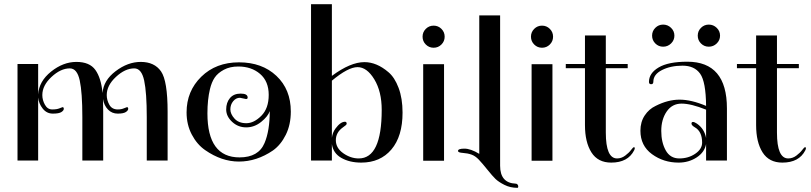

<svg xmlns="http://www.w3.org/2000/svg" viewBox="-20 -770 3890 921"><path d="M280 -256Q286 -256 286 -248Q286 -240 274.5 -232.5Q263 -225 233.5 -225Q204 -225 185 -249Q166 -273 163 -302V0H64V-463H163V-317Q167 -380 225 -426.5Q283 -473 346.5 -473Q410 -473 437.5 -434.5Q465 -396 472 -324Q476 -384 534.5 -428.5Q593 -473 655 -473Q721 -473 752.5 -427.5Q784 -382 784 -234V0H684V-208Q684 -326 671.5 -384Q659 -442 624 -442Q580 -442 536 -401Q492 -360 492 -314Q492 -290 504.5 -267.5Q517 -245 545 -245Q562 -245 574.5 -250.5Q587 -256 589 -256Q595 -256 595 -248Q595 -240 583.5 -232.5Q572 -225 544.5 -225Q517 -225 498 -244.5Q479 -264 474 -295Q475 -276 475 -234V0H375V-208Q375 -326 362.5 -384Q350 -442 315 -442Q271 -442 227 -401Q183 -360 183 -314Q183 -290 195.5 -267.5Q208 -245 230.5 -245Q253 -245 265.5 -250.5Q278 -256 280 -256Z M875 -231Q875 -333 945.5 -402Q1016 -471 1126.5 -471Q1237 -471 1306 -406Q1375 -341 1375 -235Q1375 -172 1351 -123.5Q1327 -75 1289 -48Q1211 5 1126 5Q1043 5 964 -50Q925 -77 900 -124.5Q875 -172 875 -231ZM1160 -295 1131 -301Q1112 -301 1098.5 -284.5Q1085 -268 1085 -245.5Q1085 -223 1105 -201Q1125 -179 1161.5 -179Q1198 -179 1233.5 -214.5Q1269 -250 1269 -315Q1269 -380 1227.5 -415.5Q1186 -451 1123 -451Q1083 -451 1054 -435.5Q1025 -420 1010 -398Q995 -376 987 -342Q975 -292 975 -226Q975 -15 1129 -15Q1220 -15 1249 -84Q1274 -143 1274 -237Q1265 -211 1232.5 -185Q1200 -159 1161 -159Q1122 -159 1093.5 -185.5Q1065 -212 1065 -245Q1065 -278 1083 -299.5Q1101 -321 1134.5 -321Q1168 -321 1168 -302Q1168 -295 1160 -295Z M1572 -750V-406Q1661 -472 1728 -472Q1787 -472 1843 -424Q1873 -399 1892 -348.5Q1911 -298 1911 -230Q1911 -116 1857.5 -53Q1804 10 1713 10Q1657 10 1617.5 -12.5Q1578 -35 1572 -79V0H1472V-750ZM1811 -243Q1811 -331 1775.5 -389.5Q1740 -448 1695 -448Q1650 -448 1572 -383V-109Q1575 -134 1589 -153Q1613 -186 1635 -186Q1643 -186 1643 -176Q1643 -171 1625 -159Q1591 -135 1591 -97.5Q1591 -60 1626.5 -35Q1662 -10 1701 -10Q1811 -10 1811 -243Z M2110 -462V1H2010V-462ZM2022.5 -556.5Q2007 -572 2007 -594Q2007 -616 2022.5 -631.5Q2038 -647 2060 -647Q2082 -647 2097.5 -631.5Q2113 -616 2113 -594Q2113 -572 2097.5 -556.5Q2082 -541 2060 -541Q2038 -541 2022.5 -556.5Z M2279 -32V-696H2379V25Q2379 108 2454 111Q2459 111 2462.5 115Q2466 119 2466 125Q2466 131 2462 131Q2428 131 2400 117Q2372 103 2357 88.5Q2342 74 2318 44Q2294 14 2277 -4Q2260 -22 2241.5 -28.5Q2223 -35 2200 -36.5Q2177 -38 2177 -46Q2177 -57 2207.5 -57Q2238 -57 2279 -32Z M2630 -462V1H2530V-462ZM2542.5 -556.5Q2527 -572 2527 -594Q2527 -616 2542.5 -631.5Q2558 -647 2580 -647Q2602 -647 2617.5 -631.5Q2633 -616 2633 -594Q2633 -572 2617.5 -556.5Q2602 -541 2580 -541Q2558 -541 2542.5 -556.5Z M2694 -443V-463H2786V-600H2886V-463H2991V-443H2886V-134Q2886 -10 2940 -10Q2961 -10 2979 -23.5Q2997 -37 3007 -50.5Q3017 -64 3021 -64Q3025 -64 3025 -59.5Q3025 -55 3022 -49Q2992 10 2912 10Q2848 10 2817 -39Q2786 -88 2786 -170V-443Z M3235 10Q3163 10 3107.5 -30.5Q3052 -71 3052 -143Q3052 -185 3072.5 -216Q3093 -247 3125 -262Q3184 -292 3240 -292Q3296 -292 3367 -262Q3366 -378 3338.5 -416.5Q3311 -455 3254 -455Q3197 -455 3155.5 -434Q3114 -413 3114 -378Q3114 -366 3103.5 -366Q3093 -366 3093 -377Q3093 -419 3139.5 -446.5Q3186 -474 3277 -474Q3467 -474 3467 -250V0H3367V-79Q3360 -40 3322 -15Q3284 10 3235 10ZM3323 -177Q3359 -152 3367 -108V-244Q3295 -273 3249.5 -273Q3204 -273 3178 -235Q3152 -197 3152 -142Q3152 -87 3173.5 -48.5Q3195 -10 3238.5 -10Q3282 -10 3315 -32.5Q3348 -55 3348 -86Q3348 -140 3312 -160Q3297 -169 3297 -177Q3297 -185 3304 -185Q3311 -185 3323 -177ZM3123.5 -561.5Q3108 -577 3108 -599Q3108 -621 3123.5 -636.5Q3139 -652 3161 -652Q3183 -652 3199 -636.5Q3215 -621 3215 -599Q3215 -577 3199 -561.5Q3183 -546 3161 -546Q3139 -546 3123.5 -561.5ZM3342.5 -561.5Q3327 -577 3327 -599Q3327 -621 3342.5 -636.5Q3358 -652 3380 -652Q3402 -652 3418 -636.5Q3434 -621 3434 -599Q3434 -577 3418 -561.5Q3402 -546 3380 -546Q3358 -546 3342.5 -561.5Z M3515 -443V-463H3607V-600H3707V-463H3812V-443H3707V-134Q3707 -10 3761 -10Q3782 -10 3800 -23.5Q3818 -37 3828 -50.5Q3838 -64 3842 -64Q3846 -64 3846 -59.5Q3846 -55 3843 -49Q3813 10 3733 10Q3669 10 3638 -39Q3607 -88 3607 -170V-443Z"/></svg>

Font: Spirax
Style: Regular
Weight: 400
Designer: Brenda Gallo (gbrenda1987@gmail.com)
Foundry: Brenda Gallo
Version: Version 1.002